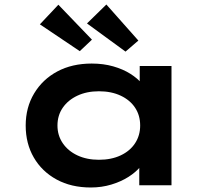

<svg xmlns="http://www.w3.org/2000/svg" viewBox="-20 -822 944 852"><path d="M383 10Q296 10 231 -25.5Q166 -61 130 -123Q94 -185 94 -265Q94 -345 131.5 -407.5Q169 -470 234.5 -505Q300 -540 387 -540Q439 -540 482.5 -527.5Q526 -515 558.5 -494.5Q591 -474 611 -449.5Q631 -425 635 -402L600 -400V-529H741V0H598V-141L627 -134Q624 -108 603.5 -83Q583 -58 550 -37Q517 -16 474 -3Q431 10 383 10ZM419 -113Q474 -113 515.5 -132.5Q557 -152 579.5 -186.5Q602 -221 602 -265Q602 -310 579.5 -344Q557 -378 515.5 -397.5Q474 -417 419 -417Q365 -417 323.5 -397.5Q282 -378 258.5 -344Q235 -310 235 -265Q235 -221 258.5 -186.5Q282 -152 323.5 -132.5Q365 -113 419 -113ZM537 -593 366 -718 452 -802 594 -642ZM334 -595 157 -714 239 -801 388 -646Z"/></svg>

Font: Lexend Peta SemiBold
Style: Regular
Weight: 600
Designer: Bonnie Shaver-Troup, Thomas Jockin
Foundry: Lexend
Version: Version 1.007